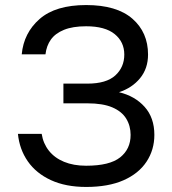

<svg xmlns="http://www.w3.org/2000/svg" viewBox="-20 -730 680 760"><path d="M321 10Q240 10 181.5 -17Q123 -44 90 -91.5Q57 -139 51 -200H145Q151 -162 173.5 -133.5Q196 -105 233.5 -89.5Q271 -74 321 -74Q414 -74 455.5 -107Q497 -140 497 -196Q497 -232 479.5 -260.5Q462 -289 424.5 -305Q387 -321 326 -321H231V-399H326Q401 -399 436.5 -431.5Q472 -464 472 -514Q472 -564 434 -595Q396 -626 321 -626Q268 -626 233.5 -612Q199 -598 181.5 -573.5Q164 -549 160 -515H66Q74 -600 137 -655Q200 -710 321 -710Q442 -710 504 -656Q566 -602 566 -514Q566 -459 534.5 -420.5Q503 -382 451 -365Q514 -350 552.5 -307Q591 -264 591 -196Q591 -137 560 -90Q529 -43 469 -16.5Q409 10 321 10Z"/></svg>

Font: Golos Text
Style: Regular
Weight: 400
Designer: A.Korolkova, Vitaly Kuzmin
Foundry: ParaType Ltd
Version: Version 2.004